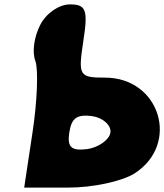

<svg xmlns="http://www.w3.org/2000/svg" viewBox="-20 -903 747 873"><path d="M163 -790C135 -736 125 -666 141 -625C155 -586 149 -440 128 -302L90 -50H290C402 -50 533 -78 591 -114C800 -247 708 -550 458 -550C339 -550 335 -559 359 -717C381 -859 371 -883 298 -883C249 -883 191 -844 163 -790ZM482 -300C477 -267 427 -232 376 -225C304 -216 285 -234 295 -300C305 -366 329 -384 399 -375C448 -368 487 -333 482 -300Z"/></svg>

Font: Hussar Skorodowane
Style: Ky
Weight: 700
Foundry: Cannot Into Space Fonts
Version: Version 0.892